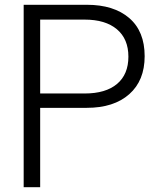

<svg xmlns="http://www.w3.org/2000/svg" viewBox="-20 -783 660 803"><path d="M79 0V-763H343Q456 -763 520.5 -707.5Q585 -652 585 -548Q585 -446 520.5 -389Q456 -332 343 -332H148V0ZM334 -392Q422 -392 469.5 -432Q517 -472 517 -546Q517 -620 469 -660.5Q421 -701 334 -701H148V-392Z"/></svg>

Font: Open Sauce Sans Light
Style: Regular
Weight: 300
Designer: Alfredo Marco Pradil
Foundry: Creative Sauce Fz LLC
Version: Version 1.477